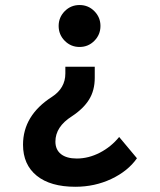

<svg xmlns="http://www.w3.org/2000/svg" viewBox="-20 -547 626 753"><path d="M292 -527.3Q326.2 -527.3 350.1 -503.2Q374 -479 374 -445.3Q374 -411.1 350.1 -387Q326.2 -362.8 292 -362.8Q257.8 -362.8 233.9 -387Q210 -411.1 210 -445.3Q210 -479 233.9 -503.2Q257.8 -527.3 292 -527.3ZM275.4 185.5Q177.7 185.5 124 142.1Q70.3 98.6 70.3 20.5Q70.3 -94.2 183.6 -167Q236.3 -201.2 236.3 -258.8V-285.2H351.6V-241.7Q351.6 -192.4 329.3 -156.5Q307.1 -120.6 261.7 -90.8Q197.3 -49.8 197.3 8.3Q197.3 40 219.2 57.4Q241.2 74.7 281.2 74.7Q327.1 74.7 371.6 51.8Q416 28.8 447.3 -9.8L517.1 73.7Q481.9 124 416.7 154.8Q351.6 185.5 275.4 185.5Z"/></svg>

Font: Caskaydia Cove SemiBold
Style: Regular
Weight: 600
Monospace: yes
Designer: Aaron Bell
Foundry: Saja Typeworks
Version: Version 4.300; ttfautohint (v1.8.3)